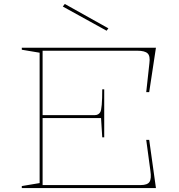

<svg xmlns="http://www.w3.org/2000/svg" viewBox="-20 -949 902 969"><path d="M90 0V-10L180 -25V-683L90 -698V-708H767L733 -484H718L734 -630Q739 -666 725 -679.5Q711 -693 673 -693H195V-368H459Q468 -368 475 -372Q482 -376 486 -383Q491 -391 493.5 -420.5Q496 -450 496 -498H506V-256H496L490 -353H195V-15H690Q724 -15 734.5 -31Q745 -47 739 -87L718 -243H733L767 0ZM518 -794 297 -916 307 -929 527 -806Z"/></svg>

Font: Kalnia SemiExpanded Thin
Style: Regular
Weight: 250
Width: 6
Designer: Frida Medrano
Foundry: Frida Medrano
Version: Version 1.105